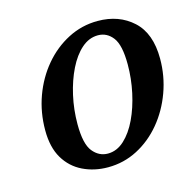

<svg xmlns="http://www.w3.org/2000/svg" viewBox="-77 -531 624 621"><g transform="rotate(-15 235.0 -221.0)"><path d="M212 12Q166 12 128 -6.5Q90 -25 68 -62Q46 -99 46 -156Q46 -216 65.5 -269.5Q85 -323 120 -364.5Q155 -406 201.5 -430Q248 -454 301 -454Q372 -454 418.5 -411.5Q465 -369 465 -284Q465 -226 445.5 -172.5Q426 -119 391.5 -77.5Q357 -36 311 -12Q265 12 212 12ZM223 -31Q253 -31 278 -54Q303 -77 321 -115Q339 -153 349 -199.5Q359 -246 359 -293Q359 -358 339.5 -383.5Q320 -409 290 -409Q260 -409 235 -387Q210 -365 191.5 -327.5Q173 -290 162.5 -243.5Q152 -197 152 -148Q152 -82 172.5 -56.5Q193 -31 223 -31Z"/></g></svg>

Font: Lisu Bosa ExtraBold
Style: Italic
Weight: 800
Italic angle: -19°
Designer: David Morse, Annie Olsen, Victor Gaultney, Frank Grießhammer (Latin)
Foundry: SIL International
Version: Version 2.000